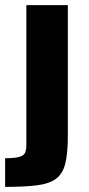

<svg xmlns="http://www.w3.org/2000/svg" viewBox="-41 -530 347 750"><path d="M-21 200V88Q18 88 35.5 82.5Q53 77 57.5 65.5Q62 54 62 35V-510H224V0Q224 69 214 109Q204 149 177.5 168.5Q151 188 102.5 194Q54 200 -21 200Z"/></svg>

Font: Saira Thin
Style: Bold
Weight: 700
Version: Version 1.101